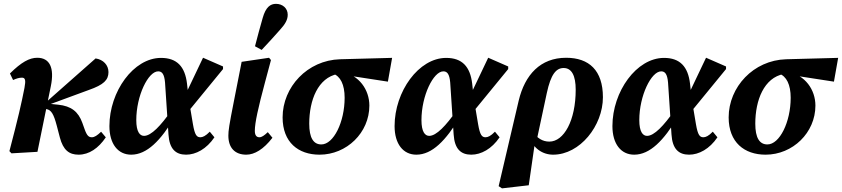

<svg xmlns="http://www.w3.org/2000/svg" viewBox="-20 -805 4464 1018"><path d="M29.9 -3.6 40.9 8 178.5 0 249.5 -347.9C269.7 -446.9 242.8 -498.7 177.4 -498.7C135.8 -498.7 92.9 -475 32.7 -415.4L49.3 -380.8C67.8 -388.9 81.4 -393.2 96.4 -393.2C113.8 -393.2 117.6 -380.5 109.8 -339.3C93.5 -255.5 76.1 -179.6 29.9 -3.6ZM396.5 15.1C452.7 15.1 502.1 -19.3 541 -76.8L516.1 -106.5C495.3 -86.6 481 -77.2 467.3 -77.2C451.5 -77.2 441.6 -84.1 429.3 -118L416.6 -153.6C395.1 -213.3 357.5 -242.7 288.6 -249.9L237.1 -255.1L225.5 -245L451.1 -328C530.1 -355.6 555.1 -381.2 555.1 -422.7C555.1 -459.7 527.8 -489.2 486.9 -495.2L221 -260.3L210.2 -250.9H203.8V-230.4L226.1 -226.7C251.5 -221.9 264.4 -201.6 281.1 -138.3L297.4 -75.9C315 -9.3 346.6 15.1 396.5 15.1Z M675.5 15.1C759.2 15.1 831.9 -59.8 906.7 -184.5H913.5L888 -218C832.8 -139.2 781.8 -84.6 743.7 -84.6C721.3 -84.6 702.6 -106.3 702.6 -168C702.6 -297.8 765.9 -426.7 818.6 -426.7C838.5 -426.7 851 -413.3 855 -367.8L873.3 -91.8C878.1 -15.6 911.2 15.1 966.6 15.1C1018.8 15.1 1075 -15.1 1116.9 -77L1092.3 -106.8C1069.7 -83.6 1054.7 -77.2 1042.4 -77.2C1023.3 -77.2 1012.9 -88.5 1003 -146.5L985.6 -250L981.1 -274.9L971.6 -361.3C961 -451.7 918.4 -498 833.6 -498C688.1 -498 560.1 -320 560.1 -136.3C560.1 -42.2 605.4 15.1 675.5 15.1ZM977.7 -213.1 1162.5 -438.8V-452.6L1056.5 -498.9L944.2 -263.1L977.7 -213.1Z M1285.7 15.1C1329.2 15.1 1377.2 -13 1424.5 -74.6L1399.9 -104.3C1380.8 -86.3 1367.9 -77.2 1355.4 -77.2C1338.7 -77.2 1331.1 -89.6 1331.1 -111.6C1331.1 -153.3 1348.8 -233.4 1384.8 -367.5L1416.7 -486.6L1406.5 -498.7L1261.2 -477.2L1220.5 -270.2C1194.5 -138.8 1190.8 -111.8 1190.8 -85.8C1190.8 -21.4 1225.4 15.1 1285.7 15.1ZM1332 -559.7 1367.4 -540.4C1401.3 -576.5 1432.6 -610.5 1464.3 -646.6C1492.3 -677.1 1505.5 -700.3 1505.5 -726.9C1505.5 -761.6 1478 -784.6 1443.3 -784.6C1413.4 -784.6 1389.1 -767.5 1372.8 -709.8C1359.2 -663.8 1345.1 -609.3 1332 -559.7Z M1674.2 15.1C1818.2 15.1 1938.4 -101.4 1938.4 -245.2C1938.4 -328.5 1884.4 -407.8 1791.1 -424.4L1745.6 -414.7C1785 -400.9 1807.3 -356.2 1807.3 -286.8C1807.3 -157.9 1748.7 -39.2 1683.8 -39.2C1641.8 -39.2 1619.6 -74.3 1619.6 -149.2C1619.6 -273.6 1665.8 -393.2 1771.2 -412.8L1816.5 -406L2036.6 -372.1L2059 -498.2L1783.3 -490.8C1609.7 -485.8 1478.4 -343.4 1478.4 -182.6C1478.4 -50.4 1561.6 15.1 1674.2 15.1Z M2187.5 15.1C2271.2 15.1 2343.9 -59.8 2418.7 -184.5H2425.5L2400 -218C2344.8 -139.2 2293.8 -84.6 2255.7 -84.6C2233.3 -84.6 2214.6 -106.3 2214.6 -168C2214.6 -297.8 2277.9 -426.7 2330.6 -426.7C2350.5 -426.7 2363 -413.3 2367 -367.8L2385.3 -91.8C2390.1 -15.6 2423.2 15.1 2478.6 15.1C2530.8 15.1 2587 -15.1 2628.9 -77L2604.3 -106.8C2581.7 -83.6 2566.7 -77.2 2554.4 -77.2C2535.3 -77.2 2524.9 -88.5 2515 -146.5L2497.6 -250L2493.1 -274.9L2483.6 -361.3C2473 -451.7 2430.4 -498 2345.6 -498C2200.1 -498 2072.1 -320 2072.1 -136.3C2072.1 -42.2 2117.4 15.1 2187.5 15.1ZM2489.7 -213.1 2674.5 -438.8V-452.6L2568.5 -498.9L2456.2 -263.1L2489.7 -213.1Z M2641.7 193.7 2783.5 177.3 2817.1 -55.8 2826.4 -64.7 2879.3 -312.1C2900.6 -410.9 2928.5 -444.4 2968.5 -444.4C3011.4 -444.4 3032.4 -403.6 3032.4 -329.4C3032.4 -165.8 2969.8 -54.2 2892.7 -54.2C2855.6 -54.2 2828.1 -73.4 2805.1 -105.5L2785.1 -83.2C2805.1 -18.8 2856.6 15.1 2912.8 15.1C3054.8 15.1 3176.7 -138.3 3176.7 -289.4C3176.7 -431.9 3103.1 -498.7 2981.7 -498.7C2845.5 -498.7 2763 -409 2730.1 -271.2L2623.9 182.1L2641.7 193.7Z M3342.5 15.1C3426.2 15.1 3498.9 -59.8 3573.7 -184.5H3580.5L3555 -218C3499.8 -139.2 3448.8 -84.6 3410.7 -84.6C3388.3 -84.6 3369.6 -106.3 3369.6 -168C3369.6 -297.8 3432.9 -426.7 3485.6 -426.7C3505.5 -426.7 3518 -413.3 3522 -367.8L3540.3 -91.8C3545.1 -15.6 3578.2 15.1 3633.6 15.1C3685.8 15.1 3742 -15.1 3783.9 -77L3759.3 -106.8C3736.7 -83.6 3721.7 -77.2 3709.4 -77.2C3690.3 -77.2 3679.9 -88.5 3670 -146.5L3652.6 -250L3648.1 -274.9L3638.6 -361.3C3628 -451.7 3585.4 -498 3500.6 -498C3355.1 -498 3227.1 -320 3227.1 -136.3C3227.1 -42.2 3272.4 15.1 3342.5 15.1ZM3644.7 -213.1 3829.5 -438.8V-452.6L3723.5 -498.9L3611.2 -263.1L3644.7 -213.1Z M4039.2 15.1C4183.2 15.1 4303.4 -101.4 4303.4 -245.2C4303.4 -328.5 4249.4 -407.8 4156.1 -424.4L4110.6 -414.7C4150 -400.9 4172.3 -356.2 4172.3 -286.8C4172.3 -157.9 4113.7 -39.2 4048.8 -39.2C4006.8 -39.2 3984.6 -74.3 3984.6 -149.2C3984.6 -273.6 4030.8 -393.2 4136.2 -412.8L4181.5 -406L4401.6 -372.1L4424 -498.2L4148.3 -490.8C3974.7 -485.8 3843.4 -343.4 3843.4 -182.6C3843.4 -50.4 3926.6 15.1 4039.2 15.1Z"/></svg>

Font: Source Serif 4 Variable
Style: Italic
Weight: 400
Italic angle: -12°
Designer: Frank Grießhammer
Foundry: Adobe Systems Incorporated
Version: Version 4.004;hotconv 1.0.116;makeotfexe 2.5.65601